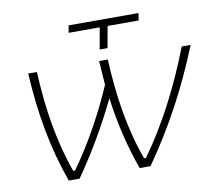

<svg xmlns="http://www.w3.org/2000/svg" viewBox="-78 -798 995 888"><g transform="rotate(-10 419.5 -353.5)"><path d="M508 0H559C674 -164 763 -331 839 -520H797C730 -346 648 -185 545 -41H536C483 -185 458 -346 450 -520H409C412 -482 414 -444 417 -407C360 -276 292 -153 212 -41H203C151 -185 125 -346 117 -520H76C87 -331 116 -164 175 0H226C303 -111 368 -222 426 -342C442 -223 468 -111 508 0ZM421 -572H458L476 -673H622L627 -707H299L293 -673H439Z"/></g></svg>

Font: Fixel Display ExtraLight
Style: Italic
Weight: 200
Italic angle: -10°
Designer: AlfaBravo + MacPaw
Foundry: Kyrylo Tkachov, Marchela Mozhyna, Serhii Makarenko, Maria Weinstein, Zakhar Kryvoshyya
Version: Version 1.210;Glyphs 3.2 (3217)